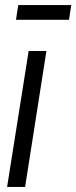

<svg xmlns="http://www.w3.org/2000/svg" viewBox="-20 -737 301 757"><path d="M79 0H8L93 -536H163ZM43 -659 52 -717H261L252 -659Z"/></svg>

Font: Georama SemiCondensed
Style: Italic
Weight: 400
Width: 4
Italic angle: -9°
Designer: Jean-Baptiste Levee
Foundry: Production Type
Version: Version 1.000